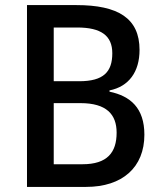

<svg xmlns="http://www.w3.org/2000/svg" viewBox="-20 -734 636 754"><path d="M280 -714H86V0H318C461 0 547 -77 547 -205C547 -310 492 -357 410 -374V-379C486 -394 528 -452 528 -538C528 -663 443 -714 280 -714ZM291 -415H191V-626H283C377 -626 421 -594 421 -525C421 -452 387 -415 291 -415ZM191 -329H296C398 -329 438 -285 438 -213C438 -135 401 -89 304 -89H191Z"/></svg>

Font: Noto Sans SemiCondensed Medium
Style: Regular
Weight: 500
Width: 4
Designer: Monotype Design Team
Foundry: Monotype Imaging Inc.
Version: Version 2.013